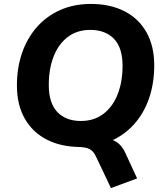

<svg xmlns="http://www.w3.org/2000/svg" viewBox="-20 -736 836 976"><path d="M544 220 468 60Q456 33 435.5 22Q415 11 373 11L496 -34Q525 -34 547 -26.5Q569 -19 586 -3.5Q603 12 615 37L677 171ZM388 11Q291 11 218.5 -26Q146 -63 106 -133Q66 -203 66 -302Q66 -392 92.5 -468Q119 -544 168.5 -599.5Q218 -655 287 -685.5Q356 -716 442 -716Q540 -716 612.5 -679Q685 -642 724.5 -572Q764 -502 764 -404Q764 -313 738 -237Q712 -161 662.5 -105.5Q613 -50 544 -19.5Q475 11 388 11ZM391 -121Q458 -121 505.5 -157Q553 -193 578 -256.5Q603 -320 603 -401Q603 -494 559 -539Q515 -584 439 -584Q372 -584 325 -548.5Q278 -513 253 -450Q228 -387 228 -304Q228 -212 271.5 -166.5Q315 -121 391 -121Z"/></svg>

Font: Nunito Sans 12pt ExtraLight 12pt ExtraBold
Style: Italic
Weight: 800
Italic angle: -9°
Version: Version 3.101;gftools[0.9.27]